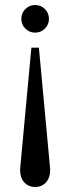

<svg xmlns="http://www.w3.org/2000/svg" viewBox="-20 -490 280 765"><path d="M60 0ZM120 255Q146 255 163 237Q180 219 180 185L135 -300H105L60 185Q60 219 77 237Q94 255 120 255ZM65 -415Q65 -392 81 -376Q97 -360 120 -360Q143 -360 159 -376Q175 -392 175 -415Q175 -438 159 -454Q143 -470 120 -470Q97 -470 81 -454Q65 -438 65 -415Z"/></svg>

Font: Oranienbaum
Style: Regular
Weight: 400
Designer: Oleg Pospelov and Jovanny Lemonad
Foundry: Oleg Pospelov and jovanny Lemonad
Version: Version 1.001; ttfautohint (v0.91) -l 8 -r 50 -G 200 -x 0 -w